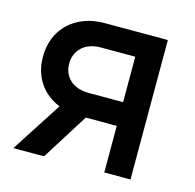

<svg xmlns="http://www.w3.org/2000/svg" viewBox="-80 -582 675 665"><g transform="rotate(15 257.0 -250.0)"><path d="M443 -500V0H349V-167H238L133 0H23L140 -181Q93 -200 66.5 -239.5Q40 -279 40 -333Q40 -370 52.5 -400.5Q65 -431 88 -453Q111 -475 143.5 -487.5Q176 -500 216 -500ZM349 -415H227Q183 -415 158.5 -392Q134 -369 134 -333Q134 -297 158.5 -274.5Q183 -252 227 -252H349Z"/></g></svg>

Font: NT Somic Medium
Style: Regular
Weight: 500
Designer: Ravid Balaliev — lead type designer, mastering
Michael Voronin — secret advisor, marketing
Ivan Kovalenko — best boy
Foundry: NT Type
Version: Version 0.7